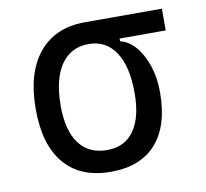

<svg xmlns="http://www.w3.org/2000/svg" viewBox="-64 -588 715 667"><g transform="rotate(-10 293.0 -254.5)"><path d="M275.9 9.8Q168.9 9.8 112.3 -56.9Q55.7 -123.5 55.7 -249Q55.7 -377.4 113.5 -447.5Q171.4 -517.6 275.9 -517.6H547.9V-440.9H385.3V-431.2Q415.5 -424.3 439.5 -396.2Q463.4 -368.2 477.3 -325.7Q491.2 -283.2 491.2 -232.9Q491.2 -115.2 436 -52.7Q380.9 9.8 275.9 9.8ZM275.9 -66.9Q337.9 -66.9 370.8 -113Q403.8 -159.2 403.8 -245.6Q403.8 -339.4 370.4 -390.1Q336.9 -440.9 275.9 -440.9Q212.4 -440.9 177.7 -390.1Q143.1 -339.4 143.1 -245.6Q143.1 -159.2 177.2 -113Q211.4 -66.9 275.9 -66.9Z"/></g></svg>

Font: Cascadia Code NF SemiLight
Style: Regular
Weight: 350
Monospace: yes
Designer: Aaron Bell
Foundry: Saja Typeworks
Version: Version 2404.023; ttfautohint (v1.8.4)